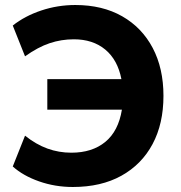

<svg xmlns="http://www.w3.org/2000/svg" viewBox="-20 -736 723 767"><path d="M271 11Q200 11 136 -11.5Q72 -34 31 -71L80 -194Q124 -159 169.5 -142.5Q215 -126 265 -126Q348 -126 400.5 -169Q453 -212 467 -298H169V-420H465Q450 -497 400.5 -538Q351 -579 275 -579Q225 -579 178.5 -563.5Q132 -548 80 -511L31 -634Q79 -672 144.5 -694Q210 -716 281 -716Q389 -716 468 -671Q547 -626 590 -544.5Q633 -463 633 -353Q633 -242 589.5 -160.5Q546 -79 465 -34Q384 11 271 11Z"/></svg>

Font: Nunito Sans ExtraBold
Style: Regular
Weight: 800
Designer: Vernon Adams
Foundry: Vernon Adams
Version: Version 3.101; ttfautohint (v1.8.4.7-5d5b);gftools[0.9.27]